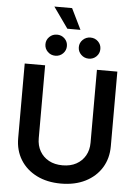

<svg xmlns="http://www.w3.org/2000/svg" viewBox="-69 -1155 868 1217"><g transform="rotate(5 365.0 -547.0)"><path d="M365.2 10.7Q276.9 10.7 210.4 -22.7Q144 -56.2 107.4 -115.5Q70.8 -174.8 70.8 -252.4V-727.5H200.7V-263.2Q200.7 -217.3 220.9 -181.6Q241.2 -146 278.1 -125.7Q314.9 -105.5 365.7 -105.5Q416 -105.5 452.9 -125.7Q489.7 -146 510 -181.6Q530.3 -217.3 530.3 -263.2V-727.5H660.2V-252.4Q660.2 -174.8 623.5 -115.5Q586.9 -56.2 520.5 -22.7Q454.1 10.7 365.2 10.7ZM472.2 -793.5Q443.8 -793.5 423.6 -813.2Q403.3 -833 403.3 -860.8Q403.3 -888.7 423.6 -908.2Q443.8 -927.7 472.2 -927.7Q501 -927.7 520.8 -908.2Q540.5 -888.7 540.5 -860.8Q540.5 -833 520.8 -813.2Q501 -793.5 472.2 -793.5ZM259.3 -793.5Q231 -793.5 210.9 -813.2Q190.9 -833 190.9 -860.8Q190.9 -888.7 210.9 -908.2Q231 -927.7 259.3 -927.7Q288.1 -927.7 307.9 -908.2Q327.6 -888.7 327.6 -860.8Q327.6 -833 307.9 -813.2Q288.1 -793.5 259.3 -793.5ZM320.8 -970.7 226.6 -1103.5H339.4L404.3 -970.7Z"/></g></svg>

Font: Inter 17pt SemiBold
Style: Regular
Weight: 600
Version: Version 4.001;git-66647c0bb